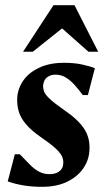

<svg xmlns="http://www.w3.org/2000/svg" viewBox="-20 -708 402 743"><path d="M142.1 15Q104.9 15 71.6 9.6Q38.4 4.2 9.9 -6.1L37.4 -110.9H56.9Q77.5 -89.7 94.5 -72.1Q111.5 -54.5 130.1 -44.2Q148.6 -34 172 -34Q194.7 -34 209.6 -45.1Q224.5 -56.1 224.9 -76.9Q225.6 -92.5 218.2 -106.2Q210.7 -119.9 191.4 -137Q172.1 -154.1 136.9 -178.1Q99.5 -204.4 79 -229.1Q58.5 -253.9 51.7 -279.6Q44.9 -305.3 46.9 -334Q50.9 -371.3 73.3 -400.7Q95.6 -430.1 135.1 -447.6Q174.6 -465 227.1 -465Q266.6 -465 296.7 -458.6Q326.7 -452.2 347.1 -444.1L320.2 -340.1H300.2Q284.9 -361.3 268.9 -379Q253 -396.8 235 -407.9Q217 -419.1 194 -419.1Q177 -419.1 163.4 -409.8Q149.7 -400.4 147 -379.1Q145.9 -366.5 150.7 -353.9Q155.5 -341.2 173 -324.9Q190.5 -308.6 225.9 -283.9Q283.9 -244.6 306.9 -207.8Q329.9 -171 325.9 -124Q323.5 -86.4 300.9 -54.6Q278.2 -22.9 238.2 -3.9Q198.2 15 142.1 15ZM69.3 -507.9 187.1 -688H268.2L360 -507.9H322.2L220.2 -598.1L107 -507.9Z"/></svg>

Font: Ancizar Serif Light
Style: Italic
Weight: 300
Italic angle: -4°
Designer: Cesar Puertas, Viviana Monsalve, Julian Moncada, Julian Prieto, Jose Castro, Felipe Aragon, Mariel Hernandez, Sara Alarc
Version: Version 8.100